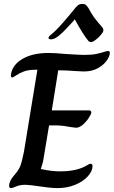

<svg xmlns="http://www.w3.org/2000/svg" viewBox="-20 -966 584 986"><path d="M27 -12Q27 -37 53 -66Q74 -90 83 -110.5Q92 -131 103 -187L172 -608H167Q126 -608 102.5 -599Q79 -590 63 -579Q47 -568 43 -568Q36 -568 36 -578Q36 -583 38 -593Q49 -638 100 -666Q151 -694 229 -694Q264 -694 314 -689Q394 -684 410 -684Q449 -684 472 -688.5Q495 -693 511.5 -698.5Q528 -704 534 -704Q539 -704 541.5 -702Q544 -700 544 -694Q544 -678 528.5 -655.5Q513 -633 483 -616Q453 -599 410 -599Q401 -599 369 -601Q321 -605 279 -605L246 -399H439Q443 -399 446 -396Q449 -393 449 -389Q449 -381 436.5 -361.5Q424 -342 406 -326Q388 -310 370 -310Q365 -310 339 -314Q299 -322 267 -322H232L201 -136Q198 -124 194.5 -114Q191 -104 190 -99V-98Q244 -86 288 -86Q373 -86 423 -115Q438 -125 446 -125Q455 -125 455 -113Q455 -87 431 -60.5Q407 -34 366 -17Q325 0 275 0Q251 0 220.5 -4Q190 -8 183 -9Q129 -17 110 -17Q83 -17 63 -8.5Q43 0 37 0Q27 0 27 -12ZM433 -757Q405 -791 364 -867L358 -859Q313 -809 287 -786.5Q261 -764 243 -764Q229 -764 229 -771Q229 -778 242 -788Q267 -808 301.5 -847.5Q336 -887 356 -912Q368 -928 378 -937Q388 -946 403 -946Q414 -946 420 -941.5Q426 -937 434 -925Q450 -895 463 -877Q476 -859 505 -826Q511 -819 511 -812Q511 -804 504.5 -795Q498 -786 484 -772Q459 -750 449 -750Q438 -750 433 -757Z"/></svg>

Font: Charm
Style: Bold
Weight: 700
Designer: Katatrad Aksorn Co.,Ltd.
Foundry: Cadson Demak Co.,Ltd.
Version: Version 1.001